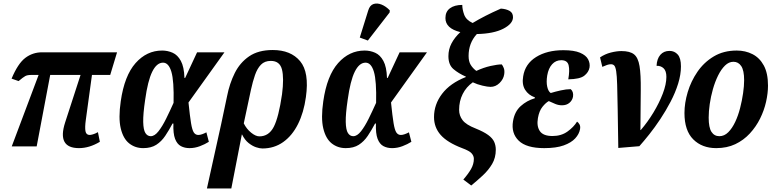

<svg xmlns="http://www.w3.org/2000/svg" viewBox="-20 -834 4421 1094"><path d="M47 0 200 -407H158Q136 -407 124 -400.5Q112 -394 86 -372L46 -386Q82 -472 124 -504Q166 -536 220 -536H647L608 -407H504L469 -151Q463 -108 467 -86.5Q471 -65 491 -65Q497 -65 509.5 -68.5Q522 -72 538 -81L549 -26Q489 10 430 10Q304 10 351 -136L439 -407H266L189 0Z M796 10Q750 10 716 -17Q682 -44 668 -102.5Q654 -161 668 -257Q689 -403 752.5 -474.5Q816 -546 904 -546Q935 -546 963.5 -533.5Q992 -521 1010.5 -487Q1029 -453 1031 -390H1035L1103 -536H1259L1054 -250Q1062 -172 1068.5 -132.5Q1075 -93 1084.5 -79Q1094 -65 1110 -65Q1120 -65 1132.5 -69.5Q1145 -74 1156 -80L1170 -26Q1148 -12 1119 -1Q1090 10 1060 10Q1032 10 1010.5 -1.5Q989 -13 977.5 -43Q966 -73 968 -130H963Q943 -92 921.5 -60Q900 -28 870.5 -9Q841 10 796 10ZM839 -58Q861 -58 883 -86Q905 -114 926.5 -157.5Q948 -201 969 -248Q972 -373 956.5 -425Q941 -477 909 -477Q873 -477 847.5 -425.5Q822 -374 807 -265Q795 -184 796 -139Q797 -94 808.5 -76Q820 -58 839 -58Z M1274 -287Q1288 -358 1317.5 -417.5Q1347 -477 1399.5 -513Q1452 -549 1534 -549Q1637 -549 1690 -485.5Q1743 -422 1723 -281Q1711 -193 1678 -127Q1645 -61 1593.5 -24.5Q1542 12 1475 12Q1460 12 1439 5Q1418 -2 1396.5 -19Q1375 -36 1359 -68H1358L1298 240H1159L1240 -126ZM1458 -57Q1512 -57 1540 -111.5Q1568 -166 1587 -297Q1599 -390 1586.5 -438.5Q1574 -487 1523 -487Q1488 -487 1467 -465.5Q1446 -444 1433 -406.5Q1420 -369 1410 -323L1369 -131Q1385 -99 1411 -78Q1437 -57 1458 -57Z M1950 10Q1904 10 1870 -17Q1836 -44 1822 -102.5Q1808 -161 1822 -257Q1843 -403 1906.5 -474.5Q1970 -546 2058 -546Q2089 -546 2117.5 -533.5Q2146 -521 2164.5 -487Q2183 -453 2185 -390H2189L2257 -536H2413L2208 -250Q2216 -172 2222.5 -132.5Q2229 -93 2238.5 -79Q2248 -65 2264 -65Q2274 -65 2286.5 -69.5Q2299 -74 2310 -80L2324 -26Q2302 -12 2273 -1Q2244 10 2214 10Q2186 10 2164.5 -1.5Q2143 -13 2131.5 -43Q2120 -73 2122 -130H2117Q2097 -92 2075.5 -60Q2054 -28 2024.5 -9Q1995 10 1950 10ZM1993 -58Q2015 -58 2037 -86Q2059 -114 2080.5 -157.5Q2102 -201 2123 -248Q2126 -373 2110.5 -425Q2095 -477 2063 -477Q2027 -477 2001.5 -425.5Q1976 -374 1961 -265Q1949 -184 1950 -139Q1951 -94 1962.5 -76Q1974 -58 1993 -58ZM2076 -603 2030 -620 2078 -774Q2087 -804 2108 -811Q2129 -818 2154 -808Q2179 -798 2201 -775L2200 -763Z M2665 223 2620 189Q2648 157 2664 129Q2680 101 2680 71Q2680 54 2667 39.5Q2654 25 2613 10Q2529 -22 2491 -65Q2453 -108 2453 -167Q2453 -239 2499 -299.5Q2545 -360 2634 -395L2635 -397Q2592 -416 2563.5 -440.5Q2535 -465 2535 -514Q2535 -553 2552.5 -586.5Q2570 -620 2603 -651Q2518 -672 2518 -731Q2518 -768 2544 -787Q2570 -806 2614 -806Q2614 -780 2625 -750Q2636 -720 2673 -703Q2706 -723 2746 -743.5Q2786 -764 2834 -785Q2864 -783 2883.5 -772Q2903 -761 2903 -736Q2903 -699 2848 -670.5Q2793 -642 2697 -640Q2650 -589 2650 -515Q2650 -484 2662 -464.5Q2674 -445 2694 -430Q2735 -449 2774.5 -458Q2814 -467 2839 -467Q2845 -460 2850.5 -446Q2856 -432 2853 -411Q2849 -383 2826.5 -361Q2804 -339 2775 -339Q2759 -339 2729 -346Q2699 -353 2674 -365Q2637 -339 2616.5 -298.5Q2596 -258 2596 -208Q2596 -175 2616 -149Q2636 -123 2690 -102Q2737 -83 2762 -64.5Q2787 -46 2796 -25.5Q2805 -5 2805 19Q2805 65 2784 100.5Q2763 136 2730.5 166Q2698 196 2665 223Z M3081 10Q2979 10 2935.5 -32.5Q2892 -75 2903 -143Q2912 -198 2947 -229.5Q2982 -261 3027 -274L3028 -279Q2991 -292 2972 -322.5Q2953 -353 2961 -399Q2972 -470 3034.5 -509Q3097 -548 3190 -548Q3251 -548 3285 -533.5Q3319 -519 3331 -496Q3343 -473 3339 -449Q3334 -422 3309 -402.5Q3284 -383 3218 -382Q3227 -433 3220 -462Q3213 -491 3178 -491Q3147 -491 3126 -468Q3105 -445 3098 -404Q3092 -367 3098 -340Q3104 -313 3118 -304Q3144 -312 3175.5 -319Q3207 -326 3232 -326Q3249 -311 3245 -283Q3241 -262 3224.5 -248Q3208 -234 3182 -234Q3163 -234 3144.5 -241.5Q3126 -249 3107 -258Q3090 -249 3071 -225.5Q3052 -202 3045 -161Q3037 -115 3056 -87Q3075 -59 3128 -59Q3178 -59 3213.5 -84.5Q3249 -110 3268 -141Q3276 -136 3282 -125Q3288 -114 3285 -98Q3280 -70 3257.5 -45.5Q3235 -21 3192 -5.5Q3149 10 3081 10Z M3399 -507Q3427 -526 3460 -534.5Q3493 -543 3521 -543Q3569 -543 3592.5 -524.5Q3616 -506 3624 -457.5Q3632 -409 3631 -320.5Q3630 -232 3629 -93H3631Q3670 -138 3703 -192.5Q3736 -247 3756.5 -300.5Q3777 -354 3777 -396Q3777 -430 3761 -445Q3745 -460 3721 -459Q3723 -499 3742.5 -521.5Q3762 -544 3795 -544Q3823 -544 3841.5 -523.5Q3860 -503 3860 -456Q3860 -409 3844 -357.5Q3828 -306 3801 -254.5Q3774 -203 3742.5 -155.5Q3711 -108 3679.5 -68.5Q3648 -29 3623 -1L3503 9Q3501 -124 3499.5 -212Q3498 -300 3496.5 -351.5Q3495 -403 3491 -428Q3487 -453 3480 -460.5Q3473 -468 3461 -468Q3451 -468 3439 -464Q3427 -460 3412 -453Z M4061 10Q3980 10 3930 -40Q3880 -90 3880 -190Q3880 -247 3898.5 -309Q3917 -371 3954 -425Q3991 -479 4047 -512.5Q4103 -546 4178 -546Q4227 -546 4267.5 -525.5Q4308 -505 4332 -461Q4356 -417 4356 -346Q4356 -303 4345 -254Q4334 -205 4311 -158.5Q4288 -112 4252.5 -73.5Q4217 -35 4169.5 -12.5Q4122 10 4061 10ZM4079 -58Q4107 -58 4129.5 -80.5Q4152 -103 4169 -139Q4186 -175 4197 -218Q4208 -261 4214 -302.5Q4220 -344 4220 -377Q4220 -433 4203.5 -457.5Q4187 -482 4159 -482Q4133 -482 4111 -460.5Q4089 -439 4071.5 -403.5Q4054 -368 4042 -325.5Q4030 -283 4024 -241Q4018 -199 4018 -164Q4018 -107 4034 -82.5Q4050 -58 4079 -58Z"/></svg>

Font: Noto Serif Condensed
Style: Bold Italic
Weight: 700
Width: 3
Italic angle: -12°
Designer: Monotype Design Team
Foundry: Monotype Imaging Inc.
Version: Version 2.014